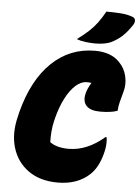

<svg xmlns="http://www.w3.org/2000/svg" viewBox="-62 -988 768 1056"><g transform="rotate(5 321.5 -460.0)"><path d="M297 20Q199 20 134.5 -26Q70 -72 46.5 -150.5Q23 -229 48 -326L53 -348Q100 -528 200 -624Q300 -720 439 -720Q527 -720 574 -671Q606 -639 616 -594.5Q626 -550 614 -509Q604 -474 598 -449Q592 -424 591 -402Q572 -395 547.5 -392Q523 -389 495 -389Q442 -389 419.5 -413Q397 -437 407 -480Q410 -494 417 -509.5Q424 -525 434 -542Q424 -544 409 -544Q377 -544 347 -517Q317 -490 292.5 -442.5Q268 -395 252 -333L248 -316Q241 -288 238.5 -257Q236 -226 237 -198Q255 -184 281.5 -177Q308 -170 340 -170Q442 -170 537 -252H543Q546 -241 545.5 -221.5Q545 -202 542 -185Q532 -136 514.5 -100.5Q497 -65 472 -42Q405 20 297 20ZM482 -940Q523 -940 560.5 -937.5Q598 -935 627 -924Q641 -919 642.5 -906.5Q644 -894 636 -881Q609 -840 583 -816Q557 -792 522 -775Q507 -768 484.5 -764Q462 -760 436 -760Q411 -760 382.5 -763.5Q354 -767 333 -775Q371 -803 396.5 -826.5Q422 -850 442 -877Q462 -904 482 -940Z"/></g></svg>

Font: Recursive Sn Csl St Blk
Style: Italic
Weight: 900
Italic angle: -15°
Version: Version 1.079;hotconv 1.0.112;makeotfexe 2.5.65598; ttfautoh